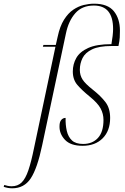

<svg xmlns="http://www.w3.org/2000/svg" viewBox="-146 -779 679 1039"><path d="M-80 240Q-102 240 -126 232L-123 222Q-114 225 -103.5 227Q-93 229 -83 229Q-50 229 -29 208.5Q-8 188 7.5 142.5Q23 97 38 23L154 -526H86L89 -536H156L166 -580Q178 -637 200.5 -672.5Q223 -708 250.5 -726.5Q278 -745 307 -752Q336 -759 363 -759Q437 -759 470 -718.5Q503 -678 503 -613Q503 -594 502 -576Q501 -558 495 -530H457Q390 -530 352.5 -512Q315 -494 300.5 -464.5Q286 -435 286 -401Q286 -372 300.5 -349Q315 -326 357 -293Q400 -259 425 -226Q450 -193 450 -141Q450 -71 409.5 -30.5Q369 10 301 10Q236 10 205.5 -22.5Q175 -55 176 -96Q176 -119 185.5 -130Q195 -141 209 -141Q208 -103 215.5 -70.5Q223 -38 243.5 -19Q264 0 304 0Q354 0 384 -32.5Q414 -65 414 -130Q414 -163 398.5 -192Q383 -221 340 -256Q298 -290 273 -319Q248 -348 248 -392Q248 -432 267 -465.5Q286 -499 331.5 -519.5Q377 -540 457 -540Q461 -562 463.5 -584.5Q466 -607 466 -622Q466 -749 362 -749Q298 -749 261.5 -707.5Q225 -666 211 -599L82 8Q56 132 20.5 186Q-15 240 -80 240Z"/></svg>

Font: Noto Serif Display SemiCondensed ExtraLight
Style: Italic
Weight: 200
Width: 4
Italic angle: -12°
Designer: Monotype Design Team
Foundry: Monotype Imaging Inc.
Version: Version 2.009